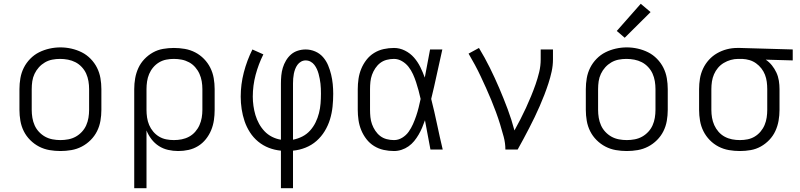

<svg xmlns="http://www.w3.org/2000/svg" viewBox="-20 -792 4240 1017"><path d="M300 8Q271 8 242 3Q213 -2 187 -15.5Q161 -29 140 -50Q119 -71 106 -97Q93 -123 88 -152Q83 -181 83 -210V-320Q83 -349 88 -378Q93 -407 106 -433Q119 -459 140 -480.5Q161 -502 187 -515Q213 -528 242 -534.5Q271 -541 300 -541Q329 -541 358 -534.5Q387 -528 413 -515Q439 -502 460 -480.5Q481 -459 494 -433Q507 -407 512 -378Q517 -349 517 -320V-210Q517 -181 512 -152Q507 -123 494 -97Q481 -71 460 -50Q439 -29 413 -15.5Q387 -2 358 3Q329 8 300 8ZM300 -50Q321 -50 342 -54Q363 -58 381 -68Q399 -78 413.5 -93.5Q428 -109 436.5 -128Q445 -147 448.5 -168Q452 -189 452 -210V-320Q452 -341 448.5 -362Q445 -383 436.5 -402Q428 -421 413 -437Q398 -453 379.5 -462.5Q361 -472 340 -476Q319 -480 298 -480Q277 -480 256.5 -476Q236 -472 218 -461.5Q200 -451 186 -435.5Q172 -420 163 -401Q154 -382 151 -361.5Q148 -341 148 -320V-210Q148 -189 151.5 -168Q155 -147 163.5 -128Q172 -109 186.5 -93.5Q201 -78 219 -68Q237 -58 258 -54Q279 -50 300 -50Z M691 205V-320Q691 -349 696 -377.5Q701 -406 713 -432Q725 -458 745 -479Q765 -500 790 -514Q815 -528 843.5 -533Q872 -538 901 -538Q930 -538 959 -533Q988 -528 1014 -514.5Q1040 -501 1060.5 -480Q1081 -459 1094 -433Q1107 -407 1112 -378Q1117 -349 1117 -320V-210Q1117 -182 1113 -155Q1109 -128 1098.5 -102.5Q1088 -77 1070.5 -55Q1053 -33 1029.5 -18.5Q1006 -4 979 2Q952 8 924 8Q897 8 870.5 2Q844 -4 821.5 -18.5Q799 -33 782.5 -54.5Q766 -76 756 -101V205ZM901 -50Q922 -50 942.5 -54Q963 -58 981.5 -68Q1000 -78 1014 -94Q1028 -110 1036.5 -129Q1045 -148 1048.5 -168.5Q1052 -189 1052 -210V-320Q1052 -341 1048.5 -361.5Q1045 -382 1036.5 -401Q1028 -420 1014 -436Q1000 -452 981.5 -462Q963 -472 942.5 -476Q922 -480 901 -480Q880 -480 860 -476Q840 -472 822.5 -461.5Q805 -451 791.5 -435Q778 -419 770 -400Q762 -381 759 -360.5Q756 -340 756 -320V-210Q756 -190 759 -169.5Q762 -149 770 -130Q778 -111 791.5 -95Q805 -79 822.5 -68.5Q840 -58 860 -54Q880 -50 901 -50Z M1468 205V6Q1435 3 1404 -9Q1373 -21 1347.5 -42Q1322 -63 1304 -91Q1286 -119 1275.5 -150Q1265 -181 1260 -214Q1255 -247 1255 -280Q1255 -345 1271.5 -408.5Q1288 -472 1317 -530L1375 -504Q1349 -452 1334 -395.5Q1319 -339 1319 -280Q1319 -256 1322.5 -231Q1326 -206 1333 -182.5Q1340 -159 1352 -137Q1364 -115 1381 -97Q1398 -79 1420.5 -67.5Q1443 -56 1468 -52V-350Q1468 -371 1470 -392Q1472 -413 1478 -433Q1484 -453 1495 -471.5Q1506 -490 1521.5 -503.5Q1537 -517 1557.5 -523.5Q1578 -530 1599 -530Q1625 -530 1649.5 -519.5Q1674 -509 1691 -489.5Q1708 -470 1718 -446Q1728 -422 1734 -397Q1740 -372 1742.5 -346.5Q1745 -321 1745 -295Q1745 -261 1741.5 -227Q1738 -193 1728 -160Q1718 -127 1700 -97.5Q1682 -68 1656.5 -45.5Q1631 -23 1598.5 -10Q1566 3 1532 6V205ZM1532 -52Q1558 -57 1581.5 -69Q1605 -81 1622.5 -100.5Q1640 -120 1651.5 -143.5Q1663 -167 1669.5 -192.5Q1676 -218 1678 -244Q1680 -270 1680 -296Q1680 -309 1679.5 -322.5Q1679 -336 1677.5 -349Q1676 -362 1673.5 -375Q1671 -388 1667.5 -401Q1664 -414 1658.5 -426Q1653 -438 1645 -448.5Q1637 -459 1625 -465.5Q1613 -472 1599 -472Q1586 -472 1574.5 -465.5Q1563 -459 1555.5 -448.5Q1548 -438 1543.5 -426Q1539 -414 1536.5 -401.5Q1534 -389 1533 -376Q1532 -363 1532 -350Z M2067 8Q2039 8 2012 2Q1985 -4 1961.5 -18.5Q1938 -33 1921 -55Q1904 -77 1893.5 -102.5Q1883 -128 1879 -155.5Q1875 -183 1875 -210V-320Q1875 -347 1879 -374.5Q1883 -402 1893.5 -427.5Q1904 -453 1921 -475Q1938 -497 1961.5 -511.5Q1985 -526 2012 -532Q2039 -538 2067 -538Q2097 -538 2125 -524Q2153 -510 2173 -487Q2193 -464 2206.5 -436.5Q2220 -409 2230 -381Q2237 -418 2244 -455.5Q2251 -493 2258 -530H2323Q2308 -465 2294 -399Q2280 -333 2264 -268Q2281 -201 2295 -134Q2309 -67 2325 0H2260Q2253 -39 2245.5 -77.5Q2238 -116 2231 -155Q2224 -135 2216 -116Q2208 -97 2197.5 -79Q2187 -61 2174 -45Q2161 -29 2144 -17Q2127 -5 2107 1.5Q2087 8 2067 8ZM2067 -50Q2090 -50 2110.5 -62.5Q2131 -75 2144.5 -94Q2158 -113 2167.5 -134.5Q2177 -156 2184.5 -178Q2192 -200 2197.5 -222.5Q2203 -245 2208 -268Q2203 -291 2197 -313Q2191 -335 2184 -356.5Q2177 -378 2167.5 -399Q2158 -420 2144 -438Q2130 -456 2109.5 -468Q2089 -480 2067 -480Q2047 -480 2028 -475Q2009 -470 1994 -458.5Q1979 -447 1968 -430.5Q1957 -414 1950.5 -396Q1944 -378 1942 -358.5Q1940 -339 1940 -320V-210Q1940 -191 1942 -171.5Q1944 -152 1950.5 -134Q1957 -116 1968 -99.5Q1979 -83 1994 -71.5Q2009 -60 2028 -55Q2047 -50 2067 -50Z M2657 0Q2657 -34 2648 -67.5Q2639 -101 2629 -133.5Q2619 -166 2607 -198.5Q2595 -231 2582 -262.5Q2569 -294 2555 -325Q2541 -356 2526.5 -387Q2512 -418 2495.5 -448.5Q2479 -479 2462 -508L2517 -538Q2548 -487 2574.5 -433.5Q2601 -380 2624.5 -325Q2648 -270 2669 -214Q2690 -158 2705 -101Q2721 -130 2736.5 -160Q2752 -190 2766 -220.5Q2780 -251 2793 -282.5Q2806 -314 2817 -345.5Q2828 -377 2836 -410Q2844 -443 2844 -477V-530H2909V-477Q2909 -445 2902 -413Q2895 -381 2885 -350.5Q2875 -320 2863.5 -290Q2852 -260 2839 -230.5Q2826 -201 2812 -171.5Q2798 -142 2783 -113.5Q2768 -85 2753 -56.5Q2738 -28 2722 0Z M3300 8Q3271 8 3242 3Q3213 -2 3187 -15.5Q3161 -29 3140 -50Q3119 -71 3106 -97Q3093 -123 3088 -152Q3083 -181 3083 -210V-320Q3083 -349 3088 -378Q3093 -407 3106 -433Q3119 -459 3140 -480.5Q3161 -502 3187 -515Q3213 -528 3242 -534.5Q3271 -541 3300 -541Q3329 -541 3358 -534.5Q3387 -528 3413 -515Q3439 -502 3460 -480.5Q3481 -459 3494 -433Q3507 -407 3512 -378Q3517 -349 3517 -320V-210Q3517 -181 3512 -152Q3507 -123 3494 -97Q3481 -71 3460 -50Q3439 -29 3413 -15.5Q3387 -2 3358 3Q3329 8 3300 8ZM3300 -50Q3321 -50 3342 -54Q3363 -58 3381 -68Q3399 -78 3413.5 -93.5Q3428 -109 3436.5 -128Q3445 -147 3448.5 -168Q3452 -189 3452 -210V-320Q3452 -341 3448.5 -362Q3445 -383 3436.5 -402Q3428 -421 3413 -437Q3398 -453 3379.5 -462.5Q3361 -472 3340 -476Q3319 -480 3298 -480Q3277 -480 3256.5 -476Q3236 -472 3218 -461.5Q3200 -451 3186 -435.5Q3172 -420 3163 -401Q3154 -382 3151 -361.5Q3148 -341 3148 -320V-210Q3148 -189 3151.5 -168Q3155 -147 3163.5 -128Q3172 -109 3186.5 -93.5Q3201 -78 3219 -68Q3237 -58 3258 -54Q3279 -50 3300 -50ZM3289 -592 3247 -628 3374 -772 3426 -728Z M3899 8Q3870 8 3841 3Q3812 -2 3786 -15.5Q3760 -29 3739.5 -50Q3719 -71 3706 -97Q3693 -123 3688 -152Q3683 -181 3683 -210V-320Q3683 -348 3687.5 -375.5Q3692 -403 3704 -428.5Q3716 -454 3735 -475Q3754 -496 3778.5 -510Q3803 -524 3830 -531Q3857 -538 3885 -538Q3889 -538 3892.5 -538Q3896 -538 3900 -538L4179 -530V-472L4036 -476Q4055 -463 4069 -445.5Q4083 -428 4092.5 -407.5Q4102 -387 4105.5 -364.5Q4109 -342 4109 -320V-210Q4109 -181 4104 -152.5Q4099 -124 4087 -98Q4075 -72 4055 -51Q4035 -30 4010 -16Q3985 -2 3956.5 3Q3928 8 3899 8ZM3899 -50Q3920 -50 3940 -54Q3960 -58 3977.5 -68.5Q3995 -79 4008.5 -95Q4022 -111 4030 -130Q4038 -149 4041 -169.5Q4044 -190 4044 -210V-320Q4044 -339 4041.5 -358.5Q4039 -378 4032 -396Q4025 -414 4013 -429.5Q4001 -445 3985 -456.5Q3969 -468 3950.5 -473.5Q3932 -479 3912 -480H3900Q3897 -480 3894.5 -480Q3892 -480 3890 -480Q3870 -480 3850.5 -474.5Q3831 -469 3813.5 -458.5Q3796 -448 3783 -432.5Q3770 -417 3762 -398.5Q3754 -380 3751 -360Q3748 -340 3748 -320V-210Q3748 -189 3751.5 -168.5Q3755 -148 3763.5 -129Q3772 -110 3786 -94Q3800 -78 3818.5 -68Q3837 -58 3857.5 -54Q3878 -50 3899 -50Z"/></svg>

Font: Iosevka Curly Light Extended
Style: Regular
Weight: 300
Width: 7
Monospace: yes
Designer: Belleve Invis
Foundry: Belleve Invis
Version: Version 11.1.0; ttfautohint (v1.8.3)